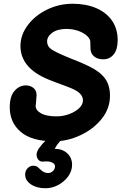

<svg xmlns="http://www.w3.org/2000/svg" viewBox="-20 -745 652 1023"><path d="M268 8Q338 8 407.5 -24Q477 -56 522 -112Q566 -167 566 -235Q566 -291 539.5 -327Q513 -363 456 -391Q416 -411 358 -433Q350 -437 334 -443Q274 -468 253 -483Q231 -498 231 -524Q231 -551 259 -571Q287 -591 336 -591Q377 -590 407.5 -576.5Q438 -563 452 -545Q460 -535 461 -524.5Q462 -514 462 -488Q462 -461 480.5 -445Q499 -429 530 -429Q565 -429 586 -455.5Q607 -482 607 -531Q607 -592 576.5 -635.5Q546 -679 492 -702Q438 -725 367 -725Q295 -725 231 -694Q167 -663 128 -611Q89 -559 89 -500Q89 -382 239 -321Q261 -312 281 -304.5Q301 -297 318 -291L357 -276Q393 -261 407.5 -245Q422 -229 422 -211Q422 -187 400.5 -167.5Q379 -148 347 -136.5Q315 -125 282 -125Q227 -125 199 -141Q170 -157 170 -180L172 -200Q175 -236 175 -238Q175 -263 158 -276.5Q141 -290 118 -290Q83 -290 57.5 -261Q32 -232 32 -173Q32 -92 91 -42Q150 8 268 8ZM222 258Q258 258 290.5 240.5Q323 223 343.5 194.5Q364 166 364 133Q364 96 338.5 72Q313 48 272 48Q254 48 245 52L265 68Q269 48 286.5 24Q304 0 325 -19Q312 -28 301 -32.5Q290 -37 272 -40Q249 -21 226.5 0.5Q204 22 189.5 42.5Q175 63 175 78Q175 94 183 104.5Q191 115 204 116Q216 116 228 115Q240 115 247 117Q273 124 273 141Q273 156 262 166.5Q251 177 236 177Q214 177 195 158Q184 147 177 142.5Q170 138 157 138Q140 138 127 151.5Q114 165 114 185Q114 216 144.5 237Q175 258 222 258Z"/></svg>

Font: Balsamiq Sans
Style: Bold Italic
Weight: 700
Italic angle: -12°
Designer: Michael Angeles
Foundry: Balsamiq SRL
Version: Version 1.020; ttfautohint (v1.8.4.7-5d5b);gftools[0.9.26]